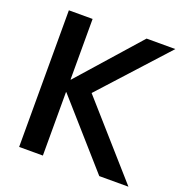

<svg xmlns="http://www.w3.org/2000/svg" viewBox="-127 -818 890 931"><g transform="rotate(20 318.0 -352.5)"><path d="M71.5 0V-705H194V-392.5H196L472.5 -705H621L287 -338V-394.5L635.5 0H485L196 -327.5H194V0Z"/></g></svg>

Font: Nunito Sans 12pt ExtraLight SemiCondensed
Style: Regular
Weight: 200
Width: 4
Version: Version 3.101;gftools[0.9.27]